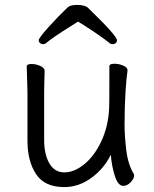

<svg xmlns="http://www.w3.org/2000/svg" viewBox="-20 -745 630 783"><path d="M270 -639Q193 -591 169 -570Q164 -565 156 -565Q148 -565 143 -569.5Q138 -574 138 -581Q138 -590 178 -634.5Q218 -679 257 -716Q268 -725 295 -725Q309 -725 321 -722Q333 -719 339 -713Q457 -599 457 -581Q457 -574 452 -569.5Q447 -565 439 -565Q431 -565 426 -570Q394 -596 321 -643Q318 -645 298 -657ZM109 -484Q127 -484 144.5 -476Q162 -468 162 -456Q162 -435 161 -419L160 -368V-175Q160 -115 181.5 -78.5Q203 -42 242 -42Q283 -42 324 -75.5Q365 -109 393 -168.5Q421 -228 425 -301Q426 -322 426 -395V-475Q426 -485 447 -485Q465 -485 482.5 -477.5Q500 -470 500 -459V-457Q496 -433 492 -373Q488 -313 488 -237Q488 -191 495 -132.5Q502 -74 526 -35Q527 -33 527 -29Q527 -17 513 -2Q499 13 483 13Q461 13 448 -28.5Q435 -70 432 -114Q404 -57 352.5 -19.5Q301 18 242 18Q162 18 127 -35Q92 -88 92 -171V-368L91 -406L89 -474Q89 -484 109 -484Z"/></svg>

Font: Iansui 0.93
Style: Regular
Weight: 400
Designer: But Ko / Fontworks Inc.
Foundry: zi-hi.com / Fontworks Inc.
Version: Version 0.931